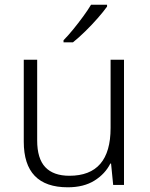

<svg xmlns="http://www.w3.org/2000/svg" viewBox="-20 -786 636 816"><path d="M507 -532V0H461L452 -91H449Q427 -47 381.5 -18.5Q336 10 268 10Q81 10 81 -184V-532H138V-189Q138 -112 172.5 -75.5Q207 -39 275 -39Q450 -39 450 -242V-532ZM435 -758Q420 -737 395.5 -709Q371 -681 343 -653.5Q315 -626 290 -606H250V-615Q269 -634 291 -661Q313 -688 333.5 -716Q354 -744 367 -766H435Z"/></svg>

Font: Noto Sans Lao Light
Style: Regular
Weight: 300
Designer: Monotype Design Team
Foundry: Monotype Imaging Inc.
Version: Version 2.003; ttfautohint (v1.8.4.7-5d5b)